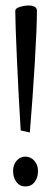

<svg xmlns="http://www.w3.org/2000/svg" viewBox="-20 -651 183 688"><path d="M86.9 -176.3Q97.2 -300.3 104.7 -426.5Q112.3 -552.7 112.3 -612.3Q112.3 -622.6 103.8 -627Q95.2 -631.3 83.5 -631.3Q67.4 -631.3 51 -626.2Q34.7 -621.1 34.7 -612.3Q34.7 -570.8 40.8 -435.3Q46.9 -299.8 54.2 -183.6ZM116.2 -38.1Q116.2 -60.1 103 -75Q89.8 -89.8 70.8 -89.8Q52.2 -89.8 39.6 -75.2Q26.9 -60.5 26.9 -38.6Q26.9 -15.1 38.8 1Q50.8 17.1 70.8 17.1Q91.8 17.1 104 1.5Q116.2 -14.2 116.2 -38.1Z"/></svg>

Font: Neuton Light
Style: Regular
Weight: 300
Designer: Brian M Zick
Foundry: Brian M Zick
Version: Version 1.560